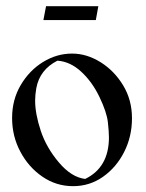

<svg xmlns="http://www.w3.org/2000/svg" viewBox="-20 -603 484 635"><path d="M296.9 -536.6H123.5L132.3 -582.5H305.2ZM221.7 12.7Q166 12.7 120.4 -18.6Q74.7 -49.8 47.4 -101.1Q20 -152.3 20 -212.9Q20 -273.4 48.6 -321.8Q77.1 -370.1 122.3 -397.9Q167.5 -425.8 218.3 -425.8Q266.6 -425.8 312.3 -397.5Q357.9 -369.1 387.2 -320.8Q416.5 -272.5 416.5 -211.9Q416.5 -151.4 390.6 -100.3Q364.7 -49.3 320.6 -18.3Q276.4 12.7 221.7 12.7ZM261.7 -11.2Q340.3 -49.3 340.3 -148.9Q340.3 -167 336.7 -199.5Q333 -231.9 309.1 -282Q285.2 -332 248.8 -365.7Q212.4 -399.4 169.9 -402.3Q111.3 -372.6 100.1 -311.5Q96.2 -289.6 96.2 -270.5Q96.2 -226.6 114.7 -170.7Q133.3 -114.7 174.8 -65.7Q216.3 -16.6 261.7 -11.2Z"/></svg>

Font: Quaaykop
Style: Regular
Weight: 400
Designer: Tup Wanders
Foundry: Free font, DO NOT SELL
Version: Version 1.00;July 31, 2023;FontCreator 11.5.0.2430 64-bit